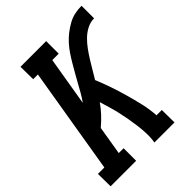

<svg xmlns="http://www.w3.org/2000/svg" viewBox="-232 -844 952 952"><g transform="rotate(-45 244.0 -367.5)"><path d="M-21 0 -22 -88H23L116 -647H83L82 -735H262V-647H217L174 -390Q189 -411 201.5 -433Q214 -455 226 -477Q238 -499 251 -521.5Q264 -544 276.5 -565.5Q289 -587 303.5 -608.5Q318 -630 335 -649Q352 -668 372.5 -684Q393 -700 415.5 -712.5Q438 -725 462 -730Q486 -735 510 -735V-647Q485 -647 461 -635Q437 -623 417.5 -604Q398 -585 382 -563Q366 -541 352 -518.5Q338 -496 324.5 -473Q311 -450 297 -427Q314 -386 328 -345Q342 -304 354 -261.5Q366 -219 376 -176Q386 -133 389 -88H426L427 0H286Q291 -29 290 -58Q289 -87 285.5 -115Q282 -143 277 -171Q272 -199 266 -226Q260 -253 252 -279.5Q244 -306 236 -333Q218 -307 196 -283.5Q174 -260 149 -239L124 -88H158V0Z"/></g></svg>

Font: Iosevka Curly Slab Semibold
Style: Italic
Weight: 600
Italic angle: -9°
Monospace: yes
Designer: Belleve Invis
Foundry: Belleve Invis
Version: Version 22.1.2; ttfautohint (v1.8.4)